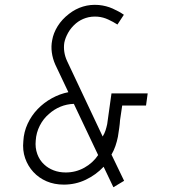

<svg xmlns="http://www.w3.org/2000/svg" viewBox="-20 -767 740 806"><path d="M448 -375 430 -246Q427 -232 423 -219.5Q419 -207 411 -194L262 -510Q253 -529 250 -549Q247 -569 250 -588Q254 -608 266 -629.5Q278 -651 299 -669Q317 -684 340 -691.5Q363 -699 390 -697Q413 -695 434.5 -685Q456 -675 473 -664L500 -705Q480 -719 453 -731Q426 -743 395 -746Q360 -749 328.5 -739.5Q297 -730 270 -709Q240 -686 222 -657Q204 -628 199 -598Q194 -573 197.5 -547Q201 -521 212 -496L267 -380Q231 -373 197.5 -354.5Q164 -336 138 -309Q112 -282 96 -247.5Q80 -213 78 -175Q74 -136 85.5 -103Q97 -70 120 -45Q143 -20 175.5 -6Q208 8 248 8Q297 8 340 -12.5Q383 -33 415 -67L456 19L501 -8L448 -118Q458 -135 464.5 -154Q471 -173 475 -193Q478 -212 480.5 -229.5Q483 -247 484 -263L493 -324H593L600 -375ZM130 -177Q132 -210 147 -239.5Q162 -269 186 -289Q207 -308 233.5 -319Q260 -330 290 -331L392 -116Q370 -83 334 -63Q298 -43 256 -43Q228 -43 205 -52Q182 -61 166 -76Q146 -94 136.5 -120.5Q127 -147 130 -177Z"/></svg>

Font: Josefin Slab Medium
Style: Italic
Weight: 500
Italic angle: -12°
Version: Version 2.000